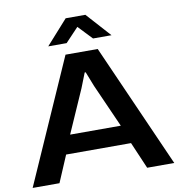

<svg xmlns="http://www.w3.org/2000/svg" viewBox="-98 -1026 1039 1115"><g transform="rotate(-10 421.5 -468.5)"><path d="M3.9 0 326.2 -729H516.1L838.9 0H679.2L611.8 -157.2H229L162.1 0ZM235.8 -793.9 363.8 -937H480L608.9 -793.9H500L421.9 -876L344.2 -793.9ZM272 -267.1H570.8L458 -521L423.8 -607.9H418L383.8 -521Z"/></g></svg>

Font: Lumene Sans Expanded
Style: Bold
Weight: 600
Width: 7
Designer: Deni Anggara
Version: Version 1.003;Glyphs 3.1.2 (3151)